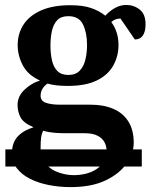

<svg xmlns="http://www.w3.org/2000/svg" viewBox="-20 -516 603 769"><path d="M262.7 233.4Q218.3 233.4 176.5 225.3Q134.8 217.3 101.3 200.7Q67.9 184.1 47.9 158.4Q27.8 132.8 27.8 98.1Q27.8 56.2 50.5 31.2Q73.2 6.3 114.3 -6.3Q73.7 -23.4 62 -46.4Q50.3 -69.3 50.3 -95.2Q50.3 -130.4 78.1 -156.7Q106 -183.1 140.1 -193.4Q91.8 -215.3 71.3 -254.4Q50.8 -293.5 50.8 -335Q50.8 -381.3 74.2 -417.5Q97.7 -453.6 144.8 -474.4Q191.9 -495.1 261.2 -495.1Q312 -495.1 344.7 -483.9Q377.4 -472.7 401.9 -453.1Q417 -470.2 439 -483.2Q460.9 -496.1 485.8 -496.1Q516.6 -496.1 539.8 -477.5Q563 -459 563 -418.9Q563 -389.2 552 -373.5Q541 -357.9 520 -357.9L462.4 -441.9Q450.7 -441.4 442.4 -438.2Q434.1 -435.1 425.8 -427.7Q454.6 -388.7 454.6 -335.9Q454.6 -290.5 433.3 -252.9Q412.1 -215.3 367.4 -193.6Q322.8 -171.9 252 -171.9Q227.1 -171.9 207 -174.1Q187 -176.3 170.4 -181.2Q157.2 -172.9 149.9 -159.9Q142.6 -147 142.6 -132.8Q142.6 -111.3 164.6 -104Q186.5 -96.7 220.2 -96.7H343.3Q395 -96.7 433.8 -80.1Q472.7 -63.5 494.1 -29.5Q515.6 4.4 515.6 56.2Q515.6 97.7 487.5 138.4Q459.5 179.2 403.3 206.3Q347.2 233.4 262.7 233.4ZM275.9 185.5Q300.3 185.5 324 179.7Q347.7 173.8 366.2 161.6Q384.8 149.4 396 131.6Q407.2 113.8 407.2 90.3Q407.2 69.8 398.4 53.5Q389.6 37.1 370.1 27.3Q350.6 17.6 319.3 17.6H232.4Q221.2 17.6 205.3 16.4Q189.5 15.1 174.8 12.7Q160.2 10.3 152.8 7.3Q147 19 144.8 33.9Q142.6 48.8 142.6 76.7Q142.6 116.7 163.3 140.6Q184.1 164.6 215.1 175Q246.1 185.5 275.9 185.5ZM253.9 -215.8Q282.7 -215.8 299.1 -232.7Q315.4 -249.5 322 -277.1Q328.6 -304.7 328.6 -336.4Q328.6 -383.8 312.7 -417.5Q296.9 -451.2 253.4 -451.2Q224.6 -451.2 209.2 -435.1Q193.8 -418.9 188 -392.3Q182.1 -365.7 182.1 -333.5Q182.1 -302.2 188 -275.1Q193.8 -248 209.5 -231.9Q225.1 -215.8 253.9 -215.8ZM1.5 150.9V82.5H547.9V150.9Z"/></svg>

Font: Gelasio SemiBold
Style: Regular
Weight: 600
Designer: Eben Sorkin
Foundry: Eben Sorkin
Version: Version 1.008